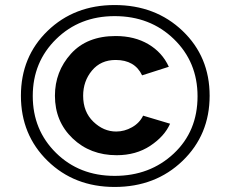

<svg xmlns="http://www.w3.org/2000/svg" viewBox="-20 -735 892 762"><path d="M435 -715Q597 -715 704.5 -612.5Q812 -510 812 -355Q812 -200 704.5 -96.5Q597 7 435 7Q275 7 169 -96.5Q63 -200 63 -355Q63 -510 169 -612.5Q275 -715 435 -715ZM764 -353Q764 -489 670 -580Q576 -671 435 -671Q296 -671 203 -580Q110 -489 110 -354Q110 -219 202.5 -128Q295 -37 435 -37Q575 -37 669.5 -125.5Q764 -214 764 -353ZM198 -355Q198 -451 261.5 -521.5Q325 -592 439 -592Q514 -592 569 -559.5Q624 -527 650 -470L544 -436Q515 -497 439 -497Q380 -497 345 -455Q310 -413 310 -355Q310 -291 350.5 -252Q391 -213 441 -213Q474 -213 504 -230Q534 -247 548 -276L655 -244Q633 -194 576.5 -156.5Q520 -119 443 -119Q338 -119 268 -186Q198 -253 198 -355Z"/></svg>

Font: Raleway-v4020 SemiBold
Style: Italic
Weight: 600
Italic angle: -12°
Designer: Matt McInerney, Pablo Impallari, Rodrigo Fuenzalida
Foundry: Matt McInerney, Pablo Impallari, Rodrigo Fuenzalida
Version: Version 4.020;PS 004.020;hotconv 1.0.88;makeotf.lib2.5.64775